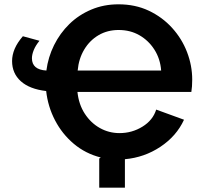

<svg xmlns="http://www.w3.org/2000/svg" viewBox="-20 -735 943 890"><path d="M36 -452Q36 -480 48 -508.5Q60 -537 86 -567L163 -546Q145 -524 136.5 -503Q128 -482 128 -465Q128 -412 195 -408Q203 -470 230.5 -525.5Q258 -581 301.5 -623.5Q345 -666 403 -690.5Q461 -715 529 -715Q607 -715 669.5 -685.5Q732 -656 777.5 -606Q823 -556 847 -493.5Q871 -431 871 -366Q871 -333 867 -309H339Q345 -251 373 -208Q401 -165 443 -141.5Q485 -118 534 -118Q592 -118 640.5 -148Q689 -178 704 -227L833 -180Q798 -104 723.5 -54.5Q649 -5 559 3V135H440V0L447 -5Q376 -23 322 -68.5Q268 -114 235 -177.5Q202 -241 194 -313Q117 -322 76.5 -358.5Q36 -395 36 -452ZM530 -596Q478 -596 437 -572Q396 -548 370.5 -505.5Q345 -463 340 -408H727Q723 -462 696 -504.5Q669 -547 626.5 -571.5Q584 -596 530 -596Z"/></svg>

Font: Raleway
Style: Bold
Weight: 700
Designer: Matt McInerney, Pablo Impallari, Rodrigo Fuenzalida
Foundry: Matt McInerney, Pablo Impallari, Rodrigo Fuenzalida
Version: Version 4.026